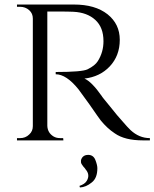

<svg xmlns="http://www.w3.org/2000/svg" viewBox="-20 -620 682 848"><path d="M242 -569C265 -569 286 -569 304 -568C304 -568 304 -568 304 -568C345 -566 377 -554 401 -532C425 -510 437 -479 437 -438C437 -438 437 -438 437 -438C437 -406 429 -377 412 -350C412 -350 412 -350 412 -350C404 -337 389 -325 367 -314C367 -314 367 -314 367 -314C351 -306 304 -302 226 -302C226 -302 226 -292 226 -292C226 -292 226 -292 226 -292C257 -292 291 -270 327 -225C327 -225 327 -225 327 -225C329 -222 345 -200 375 -159C404 -117 421 -93 425 -88C425 -88 425 -88 425 -88C444 -65 464 -46 487 -31C487 -31 487 -31 487 -31C517 -10 558 0 611 0C611 0 642 0 642 0C642 0 642 -10 642 -10C642 -10 642 -10 642 -10C610 -10 582 -22 557 -45C557 -45 557 -45 557 -45C548 -54 536 -66 522 -83C507 -99 488 -122 465 -151C441 -180 429 -195 430 -195C430 -195 430 -195 430 -195C400 -238 374 -264 353 -273C353 -273 353 -273 353 -273C398 -278 436 -296 465 -327C494 -358 509 -397 509 -444C509 -491 491 -528 455 -557C418 -586 369 -600 306 -600C306 -600 55 -600 55 -600C55 -600 55 -590 55 -590C55 -590 69 -590 69 -590C69 -590 69 -590 69 -590C84 -590 98 -585 109 -575C120 -565 125 -553 125 -538C125 -538 125 -63 125 -63C125 -63 125 -63 125 -63C125 -48 120 -36 109 -26C98 -15 84 -10 69 -10C69 -10 55 -10 55 -10C55 -10 55 0 55 0C55 0 260 0 260 0C260 0 259 -10 259 -10C259 -10 246 -10 246 -10C246 -10 246 -10 246 -10C235 -10 226 -12 217 -17C217 -17 217 -17 217 -17C199 -28 190 -43 189 -64C189 -64 189 -569 189 -569C189 -569 242 -569 242 -569C242 -569 242 -569 242 -569ZM340 81C337 87 337 93 338 99C338 99 338 99 338 99C339 102 340 104 342 107C344 110 346 113 347 114C348 116 350 118 353 121C356 124 357 127 358 128C358 128 358 128 358 128C372 144 374 161 363 179C363 179 363 179 363 179C357 189 346 196 331 201C331 201 333 208 333 208C333 208 333 208 333 208C351 207 368 200 385 186C402 173 410 152 410 123C410 123 410 123 410 123C410 114 407 101 401 86C395 71 384 64 369 64C369 64 369 64 369 64C355 64 345 70 340 81C340 81 340 81 340 81Z"/></svg>

Font: Cinzel Utterance
Style: Regular
Weight: 500
Designer: Natanael Gama
Foundry: ""
Version: ""